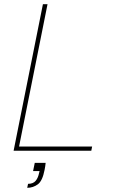

<svg xmlns="http://www.w3.org/2000/svg" viewBox="-20 -720 538 917"><path d="M198 58Q197 65 196 74Q195 83 193 91Q183 144 160.5 160.5Q138 177 110 177L114 158Q138 158 150 144Q162 130 167 105L169 97H138L146 58ZM207 -700 71 -20H420L416 0H45L185 -700Z"/></svg>

Font: Albert Sans Thin
Style: Italic
Weight: 250
Italic angle: -11.25°
Designer: Andreas Rasmussen
Foundry: a.Foundry
Version: Version 1.025